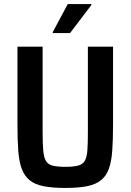

<svg xmlns="http://www.w3.org/2000/svg" viewBox="-20 -918 644 946"><path d="M302 8Q238 8 195 -0.5Q152 -9 126.5 -29.5Q101 -50 87.5 -85.5Q74 -121 70 -175Q66 -229 66 -305V-688H190V-267Q190 -211 193 -177Q196 -143 206 -125.5Q216 -108 239 -102Q262 -96 302 -96Q342 -96 364.5 -102Q387 -108 397.5 -125.5Q408 -143 410.5 -177Q413 -211 413 -267V-688H537V-305Q537 -229 533 -175Q529 -121 516 -85.5Q503 -50 477 -29.5Q451 -9 408.5 -0.5Q366 8 302 8ZM240 -755V-760L314 -898H430V-893L325 -755Z"/></svg>

Font: Saira SemiCondensed SemiBold
Style: Regular
Weight: 600
Width: 4
Designer: Hector Gatti with collaboration of the Omnibus-Type team
Foundry: Omnibus-Type
Version: Version 1.101